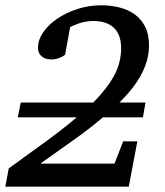

<svg xmlns="http://www.w3.org/2000/svg" viewBox="-45 -703 621 723"><path d="M516.1 -532.2Q516.1 -502.9 508.3 -475.1Q500.5 -447.3 485.8 -420.4Q471.2 -393.6 450.7 -367.7Q430.2 -341.8 404.8 -316.9H502.9L493.2 -261.2H342.8Q291 -217.3 230.7 -174.8Q170.4 -132.3 106.9 -86.9H386.2L418.9 -170.9H472.2L439.9 0H-24.9L-12.2 -68.8Q67.4 -126 131.3 -172.9Q195.3 -219.7 244.1 -261.2H22L33.2 -316.9H306.2Q358.4 -369.6 384.8 -418.5Q411.1 -467.3 411.1 -521Q411.1 -547.9 403.8 -567.4Q396.5 -586.9 382.8 -599.4Q369.1 -611.8 349.6 -617.9Q330.1 -624 306.2 -624Q290 -624 275.6 -621.1Q261.2 -618.2 249.5 -614Q237.8 -609.9 230 -606.2Q222.2 -602.5 219.2 -601.1L200.2 -497.1Q199.2 -496.6 195.6 -493.7Q191.9 -490.7 185.1 -487.5Q178.2 -484.4 168.7 -481.7Q159.2 -479 147 -479Q142.1 -479 133.8 -480.5Q125.5 -481.9 117.7 -486.6Q109.9 -491.2 104 -500Q98.1 -508.8 98.1 -523.9Q98.1 -553.2 117.9 -581.8Q137.7 -610.4 170.9 -632.8Q204.1 -655.3 246.8 -669.2Q289.6 -683.1 335.9 -683.1Q371.6 -683.1 404.3 -675Q437 -667 461.9 -649.2Q486.8 -631.3 501.5 -602.5Q516.1 -573.7 516.1 -532.2Z"/></svg>

Font: Charis SIL
Style: Italic
Weight: 400
Italic angle: -11°
Foundry: SIL International
Version: Version 4.112